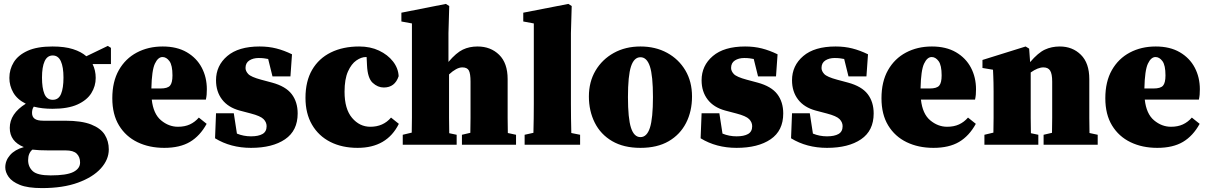

<svg xmlns="http://www.w3.org/2000/svg" viewBox="-20 -741 6183 983"><path d="M124 79Q124 113 147.5 135Q171 157 239 157Q321 157 355.5 139.5Q390 122 390 91Q390 63 373 46Q356 29 316 29H227Q202 29 182.5 28Q163 27 146 25Q124 43 124 79ZM250 -230Q280 -230 292.5 -260Q305 -290 305 -344Q305 -398 291.5 -427.5Q278 -457 250 -457Q222 -457 208.5 -427.5Q195 -398 195 -344Q195 -290 207.5 -260Q220 -230 250 -230ZM195 222Q122 222 81.5 205.5Q41 189 24 164.5Q7 140 7 116Q7 81 31.5 53Q56 25 102 12Q30 -17 30 -86Q30 -159 112 -210Q68 -232 48 -267Q28 -302 28 -342Q28 -386 50.5 -422.5Q73 -459 121.5 -481Q170 -503 249 -503Q311 -503 353.5 -489.5Q396 -476 422 -453L532 -506L548 -496V-413H454Q470 -381 470 -342Q470 -300 447.5 -264Q425 -228 376.5 -206Q328 -184 249 -184Q195 -184 153 -195Q148 -188 146 -180Q144 -172 144 -163Q144 -143 157.5 -133Q171 -123 202 -123H313Q398 -123 447 -103.5Q496 -84 516.5 -51Q537 -18 537 24Q537 76 496.5 121Q456 166 379.5 194Q303 222 195 222Z M812 -449Q789 -449 773 -415Q757 -381 755 -288H802Q838 -288 850.5 -302.5Q863 -317 863 -355Q863 -407 847.5 -428Q832 -449 812 -449ZM821 16Q744 16 684 -13Q624 -42 589.5 -98.5Q555 -155 555 -238Q555 -323 588.5 -382Q622 -441 680.5 -472Q739 -503 813 -503Q886 -503 936.5 -473.5Q987 -444 1013 -394.5Q1039 -345 1039 -284Q1039 -268 1038 -256.5Q1037 -245 1034 -231H757Q765 -158 804.5 -125Q844 -92 891 -92Q926 -92 952 -104Q978 -116 998 -139L1038 -107Q1004 -45 952.5 -14.5Q901 16 821 16Z M1265 16Q1161 16 1081 -33L1086 -161H1177L1193 -57Q1210 -50 1228 -46.5Q1246 -43 1265 -43Q1303 -43 1324 -55Q1345 -67 1345 -95Q1345 -115 1329.5 -131Q1314 -147 1264 -160L1207 -175Q1148 -191 1117 -231.5Q1086 -272 1086 -330Q1086 -405 1143.5 -454Q1201 -503 1309 -503Q1355 -503 1394.5 -493Q1434 -483 1475 -463L1467 -350H1375L1353 -439Q1343 -441 1331.5 -442.5Q1320 -444 1304 -444Q1276 -444 1256.5 -431.5Q1237 -419 1237 -393Q1237 -377 1251 -362Q1265 -347 1317 -333L1373 -318Q1443 -299 1473.5 -259Q1504 -219 1504 -160Q1504 -72 1439.5 -28Q1375 16 1265 16Z M1811 16Q1731 16 1671 -14.5Q1611 -45 1577.5 -102.5Q1544 -160 1544 -240Q1544 -325 1578 -383.5Q1612 -442 1674 -472.5Q1736 -503 1819 -503Q1876 -503 1920.5 -482Q1965 -461 1992 -426.5Q2019 -392 2021 -351Q2002 -293 1945 -293Q1914 -293 1888 -317Q1862 -341 1859 -407L1857 -449H1853Q1830 -449 1804.5 -431.5Q1779 -414 1761.5 -375Q1744 -336 1744 -271Q1744 -183 1782.5 -137.5Q1821 -92 1876 -92Q1942 -92 1982 -139L2022 -107Q1961 16 1811 16Z M2042 0V-51L2088 -62Q2089 -98 2089 -138.5Q2089 -179 2089 -210V-621L2035 -631V-676L2263 -721L2280 -710L2276 -571V-424Q2316 -471 2349.5 -487Q2383 -503 2425 -503Q2492 -503 2535.5 -460.5Q2579 -418 2579 -336V-210Q2579 -178 2579 -137Q2579 -96 2580 -60L2622 -51V0H2345V-51L2388 -61Q2389 -97 2389 -138Q2389 -179 2389 -210V-323Q2389 -364 2380.5 -380Q2372 -396 2347 -396Q2332 -396 2314.5 -386.5Q2297 -377 2279 -360V-210Q2279 -179 2279 -137.5Q2279 -96 2280 -59L2318 -51V0Z M2666 0V-51L2711 -61Q2712 -99 2712.5 -136Q2713 -173 2713 -210V-621L2659 -631V-676L2890 -721L2907 -710L2903 -571V-210Q2903 -173 2903.5 -135.5Q2904 -98 2905 -60L2950 -51V0Z M3259 16Q3173 16 3114 -18.5Q3055 -53 3025 -113Q2995 -173 2995 -247Q2995 -322 3029 -379.5Q3063 -437 3122.5 -470Q3182 -503 3259 -503Q3336 -503 3395.5 -470.5Q3455 -438 3489 -380.5Q3523 -323 3523 -247Q3523 -171 3492.5 -111.5Q3462 -52 3403.5 -18Q3345 16 3259 16ZM3259 -39Q3292 -39 3307.5 -87Q3323 -135 3323 -244Q3323 -353 3307.5 -400.5Q3292 -448 3259 -448Q3226 -448 3210.5 -400.5Q3195 -353 3195 -244Q3195 -135 3210.5 -87Q3226 -39 3259 -39Z M3751 16Q3647 16 3567 -33L3572 -161H3663L3679 -57Q3696 -50 3714 -46.5Q3732 -43 3751 -43Q3789 -43 3810 -55Q3831 -67 3831 -95Q3831 -115 3815.5 -131Q3800 -147 3750 -160L3693 -175Q3634 -191 3603 -231.5Q3572 -272 3572 -330Q3572 -405 3629.5 -454Q3687 -503 3795 -503Q3841 -503 3880.5 -493Q3920 -483 3961 -463L3953 -350H3861L3839 -439Q3829 -441 3817.5 -442.5Q3806 -444 3790 -444Q3762 -444 3742.5 -431.5Q3723 -419 3723 -393Q3723 -377 3737 -362Q3751 -347 3803 -333L3859 -318Q3929 -299 3959.5 -259Q3990 -219 3990 -160Q3990 -72 3925.5 -28Q3861 16 3751 16Z M4214 16Q4110 16 4030 -33L4035 -161H4126L4142 -57Q4159 -50 4177 -46.5Q4195 -43 4214 -43Q4252 -43 4273 -55Q4294 -67 4294 -95Q4294 -115 4278.5 -131Q4263 -147 4213 -160L4156 -175Q4097 -191 4066 -231.5Q4035 -272 4035 -330Q4035 -405 4092.5 -454Q4150 -503 4258 -503Q4304 -503 4343.5 -493Q4383 -483 4424 -463L4416 -350H4324L4302 -439Q4292 -441 4280.5 -442.5Q4269 -444 4253 -444Q4225 -444 4205.5 -431.5Q4186 -419 4186 -393Q4186 -377 4200 -362Q4214 -347 4266 -333L4322 -318Q4392 -299 4422.5 -259Q4453 -219 4453 -160Q4453 -72 4388.5 -28Q4324 16 4214 16Z M4750 -449Q4727 -449 4711 -415Q4695 -381 4693 -288H4740Q4776 -288 4788.5 -302.5Q4801 -317 4801 -355Q4801 -407 4785.5 -428Q4770 -449 4750 -449ZM4759 16Q4682 16 4622 -13Q4562 -42 4527.5 -98.5Q4493 -155 4493 -238Q4493 -323 4526.5 -382Q4560 -441 4618.5 -472Q4677 -503 4751 -503Q4824 -503 4874.5 -473.5Q4925 -444 4951 -394.5Q4977 -345 4977 -284Q4977 -268 4976 -256.5Q4975 -245 4972 -231H4695Q4703 -158 4742.5 -125Q4782 -92 4829 -92Q4864 -92 4890 -104Q4916 -116 4936 -139L4976 -107Q4942 -45 4890.5 -14.5Q4839 16 4759 16Z M5020 0V-51L5066 -62Q5067 -98 5067 -138.5Q5067 -179 5067 -210V-272Q5067 -300 5066.5 -317Q5066 -334 5065.5 -349Q5065 -364 5064 -384L5010 -393V-434L5231 -503L5249 -492L5254 -423Q5295 -471 5329.5 -487Q5364 -503 5406 -503Q5471 -503 5514 -460.5Q5557 -418 5557 -336V-210Q5557 -178 5557 -137Q5557 -96 5558 -60L5600 -51V0H5323V-51L5366 -61Q5367 -97 5367 -138Q5367 -179 5367 -210V-323Q5367 -363 5356.5 -379.5Q5346 -396 5322 -396Q5294 -396 5257 -370V-210Q5257 -179 5257 -137.5Q5257 -96 5258 -59L5296 -51V0Z M5896 -449Q5873 -449 5857 -415Q5841 -381 5839 -288H5886Q5922 -288 5934.5 -302.5Q5947 -317 5947 -355Q5947 -407 5931.5 -428Q5916 -449 5896 -449ZM5905 16Q5828 16 5768 -13Q5708 -42 5673.5 -98.5Q5639 -155 5639 -238Q5639 -323 5672.5 -382Q5706 -441 5764.5 -472Q5823 -503 5897 -503Q5970 -503 6020.5 -473.5Q6071 -444 6097 -394.5Q6123 -345 6123 -284Q6123 -268 6122 -256.5Q6121 -245 6118 -231H5841Q5849 -158 5888.5 -125Q5928 -92 5975 -92Q6010 -92 6036 -104Q6062 -116 6082 -139L6122 -107Q6088 -45 6036.5 -14.5Q5985 16 5905 16Z"/></svg>

Font: Source Serif 4 Black
Style: Regular
Weight: 900
Designer: Frank Grießhammer
Foundry: Adobe
Version: Version 4.005;hotconv 1.1.0;makeotfexe 2.6.0